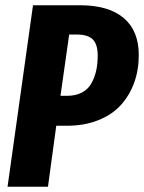

<svg xmlns="http://www.w3.org/2000/svg" viewBox="-20 -713 550 733"><path d="M286.1 -692.9Q394.5 -692.9 452.1 -644.3Q509.8 -595.7 509.8 -502.9Q509.8 -445.8 492.2 -397.2Q474.6 -348.6 441.2 -311.8Q407.7 -274.9 354.7 -253.9Q301.8 -232.9 234.9 -232.9H194.8L163.1 0H8.8L106 -692.9ZM235.8 -347.2Q269 -347.2 293 -359.9Q316.9 -372.6 329.3 -395.5Q341.8 -418.5 347.4 -444.1Q353 -469.7 353 -501Q353 -543.9 334.2 -562.5Q315.4 -581.1 273.9 -581.1H244.1L210.9 -347.2Z"/></svg>

Font: Fira Sans Compressed
Style: Bold Italic
Weight: 700
Width: 3
Italic angle: -8°
Designer: Carrois Corporate & Edenspiekermann AG
Foundry: Carrois Corporate GbR & Edenspiekermann AG
Version: Version 4.203;PS 004.203;hotconv 1.0.88;makeotf.lib2.5.64775